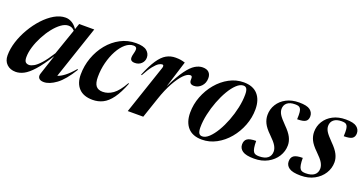

<svg xmlns="http://www.w3.org/2000/svg" viewBox="-35 -1010 2854 1508"><g transform="rotate(20 1392.0 -256.0)"><path d="M290.5 -43.5 344.5 -207.5Q288 -118.5 245.5 -71.2Q203 -24 168.2 -6Q133.5 12 100.5 12Q54.5 12 26 -15.2Q-2.5 -42.5 -2.5 -89Q-2.5 -144 16.5 -203.8Q35.5 -263.5 68.8 -320.2Q102 -377 144.2 -422.8Q186.5 -468.5 233.2 -495.8Q280 -523 326 -523Q353.5 -523 379 -508.2Q404.5 -493.5 425 -463L442 -512H568L419.5 -71Q444.5 -78 477 -102.5Q509.5 -127 550.5 -175L556 -170.5Q494.5 -70 438.2 -29Q382 12 335.5 12Q306 12 294 -3.2Q282 -18.5 290.5 -43.5ZM141 -126Q141 -97.5 151.2 -86.2Q161.5 -75 181.5 -75Q197.5 -75 220.5 -87.8Q243.5 -100.5 274.2 -134.5Q305 -168.5 345.5 -232.5L420 -447.5Q409 -461 396.2 -466.2Q383.5 -471.5 368.5 -471.5Q340 -471.5 308.5 -448.8Q277 -426 247.2 -388.2Q217.5 -350.5 193.5 -304.8Q169.5 -259 155.2 -212.5Q141 -166 141 -126Z M901.5 -499Q867 -499 835 -471.8Q803 -444.5 777.5 -397.8Q752 -351 737 -292.5Q722 -234 722 -172Q722 -120.5 740 -97.5Q758 -74.5 797 -74.5Q840 -74.5 881 -103.2Q922 -132 964 -207L970.5 -206.5Q937.5 -122 902.8 -74.5Q868 -27 828.8 -7.5Q789.5 12 743.5 12Q667.5 12 628.2 -29.5Q589 -71 589 -143.5Q589 -217 613.5 -285.2Q638 -353.5 682.2 -407.5Q726.5 -461.5 785.8 -492.8Q845 -524 914.5 -524Q978 -524 1005 -501.5Q1032 -479 1032 -445Q1032 -415.5 1010.8 -394.8Q989.5 -374 956 -374Q930 -374 921.5 -388.2Q913 -402.5 923 -439Q933 -475 927.2 -487Q921.5 -499 901.5 -499Z M1173 -410.5Q1177 -421.5 1175 -429.2Q1173 -437 1163.5 -437Q1152 -437 1135.2 -426.8Q1118.5 -416.5 1095 -387.5Q1071.5 -358.5 1041 -302L1035 -305Q1069.5 -388.5 1101.5 -436Q1133.5 -483.5 1168.2 -503.2Q1203 -523 1245.5 -523Q1270.5 -523 1287 -520.2Q1303.5 -517.5 1325 -511L1255 -286.5Q1301.5 -383 1339 -434.2Q1376.5 -485.5 1408.8 -504.8Q1441 -524 1471.5 -524Q1506.5 -524 1523.8 -506.5Q1541 -489 1541 -459Q1541 -417.5 1515 -390.5Q1489 -363.5 1454 -363.5Q1414.5 -363.5 1416.5 -401.5Q1417.5 -420.5 1413.8 -426.8Q1410 -433 1401 -433Q1376.5 -433 1345.5 -401.5Q1314.5 -370 1282 -311.5Q1249.5 -253 1222 -171.5L1164 0H1034.5Z M1814.5 -524Q1892.5 -524 1932.5 -479Q1972.5 -434 1972.5 -355Q1972.5 -286 1947.2 -220.2Q1922 -154.5 1878 -102Q1834 -49.5 1777 -18.8Q1720 12 1657 12Q1579 12 1539 -33Q1499 -78 1499 -157Q1499 -226 1524.2 -291.8Q1549.5 -357.5 1593.5 -410Q1637.5 -462.5 1694.5 -493.2Q1751.5 -524 1814.5 -524ZM1650.5 -13Q1678 -13 1706.8 -40Q1735.5 -67 1762.5 -112.2Q1789.5 -157.5 1810.8 -213Q1832 -268.5 1844.5 -326.5Q1857 -384.5 1857 -436.5Q1857 -469.5 1848.5 -484.2Q1840 -499 1820.5 -499Q1793.5 -499 1764.5 -472Q1735.5 -445 1708.8 -399.8Q1682 -354.5 1660.8 -299Q1639.5 -243.5 1626.8 -185.5Q1614 -127.5 1614 -75.5Q1614 -42.5 1622.8 -27.8Q1631.5 -13 1650.5 -13Z M2062.5 -124.5Q2062.5 -55.5 2078 -35Q2085.5 -25 2096.8 -21.8Q2108 -18.5 2124 -18.5Q2171.5 -18.5 2196 -38Q2220.5 -57.5 2220.5 -93Q2220.5 -115.5 2206 -140.8Q2191.5 -166 2149.5 -206.5Q2107.5 -247 2091.8 -279.8Q2076 -312.5 2076 -347Q2076 -396 2101 -436.2Q2126 -476.5 2171.2 -500.2Q2216.5 -524 2277.5 -524Q2343.5 -524 2369.8 -503.5Q2396 -483 2396 -451Q2396 -421.5 2376.8 -408Q2357.5 -394.5 2306.5 -394.5Q2308.5 -434 2306 -454.2Q2303.5 -474.5 2296.5 -484Q2290 -493.5 2279.2 -496.5Q2268.5 -499.5 2251.5 -499.5Q2209 -499.5 2186.2 -480.5Q2163.5 -461.5 2163.5 -429Q2163.5 -406.5 2177.5 -383.2Q2191.5 -360 2233 -318Q2275 -276.5 2291.8 -243.2Q2308.5 -210 2308.5 -177Q2308.5 -126.5 2281.5 -83.5Q2254.5 -40.5 2206 -14.2Q2157.5 12 2093 12Q2025 12 1996.2 -8Q1967.5 -28 1967.5 -61.5Q1967.5 -94.5 1988.8 -109.5Q2010 -124.5 2062.5 -124.5Z M2452 -124.5Q2452 -55.5 2467.5 -35Q2475 -25 2486.2 -21.8Q2497.5 -18.5 2513.5 -18.5Q2561 -18.5 2585.5 -38Q2610 -57.5 2610 -93Q2610 -115.5 2595.5 -140.8Q2581 -166 2539 -206.5Q2497 -247 2481.2 -279.8Q2465.5 -312.5 2465.5 -347Q2465.5 -396 2490.5 -436.2Q2515.5 -476.5 2560.8 -500.2Q2606 -524 2667 -524Q2733 -524 2759.2 -503.5Q2785.5 -483 2785.5 -451Q2785.5 -421.5 2766.2 -408Q2747 -394.5 2696 -394.5Q2698 -434 2695.5 -454.2Q2693 -474.5 2686 -484Q2679.5 -493.5 2668.8 -496.5Q2658 -499.5 2641 -499.5Q2598.5 -499.5 2575.8 -480.5Q2553 -461.5 2553 -429Q2553 -406.5 2567 -383.2Q2581 -360 2622.5 -318Q2664.5 -276.5 2681.2 -243.2Q2698 -210 2698 -177Q2698 -126.5 2671 -83.5Q2644 -40.5 2595.5 -14.2Q2547 12 2482.5 12Q2414.5 12 2385.8 -8Q2357 -28 2357 -61.5Q2357 -94.5 2378.2 -109.5Q2399.5 -124.5 2452 -124.5Z"/></g></svg>

Font: Newsreader 72pt SemiBold
Style: Italic
Weight: 600
Italic angle: -17°
Designer: Hugues Gentile
Foundry: Production Type
Version: Version 1.003; ttfautohint (v1.8.3)